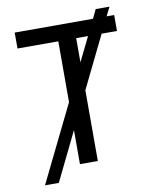

<svg xmlns="http://www.w3.org/2000/svg" viewBox="-91 -829 782 973"><g transform="rotate(-10 300.0 -342.5)"><path d="M477 -632 346 -364V0H254V-175L132 75H61L254 -319V-632H44V-714H447L469 -760H540L517 -714H556V-632ZM407 -632H346V-508Z"/></g></svg>

Font: Noto Sans Mono UI
Style: Regular
Weight: 400
Monospace: yes
Designer: Monotype Design team
Foundry: Monotype Imaging Inc.
Version: Version 1.000